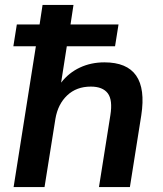

<svg xmlns="http://www.w3.org/2000/svg" viewBox="-20 -756 657 776"><path d="M35 0 125 -569H34L48 -657H140L152 -736H277L265 -657H459L445 -569H250L227 -422Q258 -462 303 -483Q348 -504 402 -504Q584 -504 551 -290L505 0H380L426 -290Q436 -352 415.5 -379Q395 -406 347 -406Q289 -406 251.5 -370.5Q214 -335 204 -276L160 0Z"/></svg>

Font: Mulish
Style: Bold Italic
Weight: 700
Italic angle: -9°
Designer: Vernon Adams
Foundry: Vernon Adams
Version: Version 3.603; ttfautohint (v1.8.3)